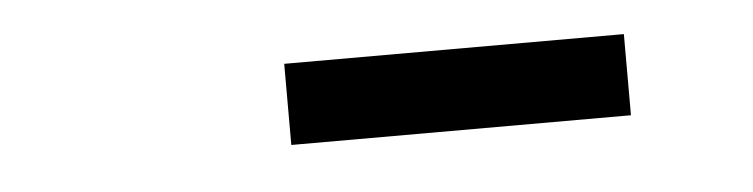

<svg xmlns="http://www.w3.org/2000/svg" viewBox="-24 -741 647 165"><g transform="rotate(-5 300.0 -658.0)"><path d="M516 -693V-623H223V-693Z"/></g></svg>

Font: Violet Sans
Style: Regular
Weight: 400
Designer: Calvin Waterman
Foundry: Violet Office
Version: Version 1.013